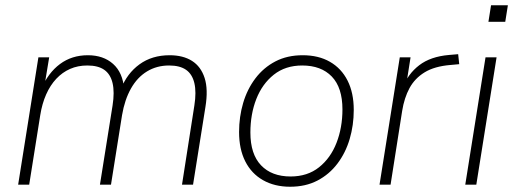

<svg xmlns="http://www.w3.org/2000/svg" viewBox="-20 -702 1955 730"><path d="M49 0 126 -484H167L147 -363L137 -364Q163 -425 208 -458.5Q253 -492 314 -492Q373 -492 410 -459Q447 -426 452 -363L440 -364Q463 -423 510.5 -457.5Q558 -492 625 -492Q676 -492 710 -470.5Q744 -449 758 -405.5Q772 -362 761 -295L714 0H672L719 -301Q727 -352 719 -386Q711 -420 687.5 -436.5Q664 -453 623 -453Q576 -453 539 -430.5Q502 -408 478 -365.5Q454 -323 444 -264L402 0H360L408 -301Q416 -352 408 -386Q400 -420 376.5 -436.5Q353 -453 312 -453Q276 -453 246.5 -440Q217 -427 194 -402.5Q171 -378 155.5 -343Q140 -308 133 -264L91 0Z M1083 8Q1024 8 980 -17Q936 -42 912.5 -88.5Q889 -135 889 -200Q889 -258 904.5 -310.5Q920 -363 951 -404Q982 -445 1027 -468.5Q1072 -492 1131 -492Q1191 -492 1234.5 -467Q1278 -442 1301.5 -395.5Q1325 -349 1325 -284Q1325 -226 1309.5 -173.5Q1294 -121 1263 -80Q1232 -39 1187 -15.5Q1142 8 1083 8ZM1085 -31Q1149 -31 1193 -66Q1237 -101 1259.5 -159Q1282 -217 1282 -286Q1282 -369 1241.5 -411Q1201 -453 1129 -453Q1065 -453 1021 -418Q977 -383 954.5 -325.5Q932 -268 932 -198Q932 -116 972.5 -73.5Q1013 -31 1085 -31Z M1423 0 1500 -484H1541L1523 -370H1512Q1531 -421 1574 -454Q1617 -487 1687 -493L1722 -496L1726 -458L1693 -455Q1632 -450 1594.5 -427Q1557 -404 1537 -367Q1517 -330 1509 -280L1465 0Z M1837 -619 1847 -682H1911L1901 -619ZM1749 0 1826 -484H1868L1791 0Z"/></svg>

Font: Nunito Sans 12pt ExtraLight 12pt ExtraLight
Style: Italic
Weight: 250
Italic angle: -9°
Version: Version 3.101;gftools[0.9.27]